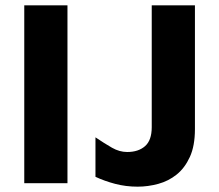

<svg xmlns="http://www.w3.org/2000/svg" viewBox="-20 -687 823 720"><path d="M71 0V-667H233V0ZM496 13Q452 13 412 2.5Q372 -8 338 -24V-172Q372 -149 400 -133Q428 -117 457 -117Q499 -117 524 -139Q549 -161 549 -210V-667H711V-203Q711 -140 692 -98.5Q673 -57 642.5 -32.5Q612 -8 573.5 2.5Q535 13 496 13Z"/></svg>

Font: Maven Pro
Style: Bold
Weight: 700
Designer: Joe Prince
Foundry: Joe Prince
Version: Version 2.103